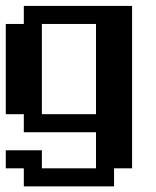

<svg xmlns="http://www.w3.org/2000/svg" viewBox="-20 -458 540 665"><path d="M0 -375H62.5V-437.5H437.5V125H375V187.5H62.5V125H0V62.5H125V125H312.5V0H62.5V-62.5H0ZM125 -375V-62.5H312.5V-375Z"/></svg>

Font: NeoDunggeunmo Pro
Style: Regular
Weight: 400
Version: Version 1.020